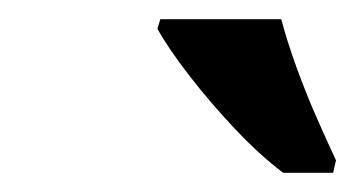

<svg xmlns="http://www.w3.org/2000/svg" viewBox="-20 -786 370 200"><path d="M275 -606Q251 -624 225 -651.5Q199 -679 177 -707.5Q155 -736 144 -756L147 -766H273Q279 -743 289 -715.5Q299 -688 310.5 -662Q322 -636 330 -619L327 -606Z"/></svg>

Font: Noto Serif ExtraCondensed
Style: Bold Italic
Weight: 700
Width: 2
Italic angle: -12°
Designer: Monotype Design Team
Foundry: Monotype Imaging Inc.
Version: Version 2.013; ttfautohint (v1.8.4.7-5d5b)